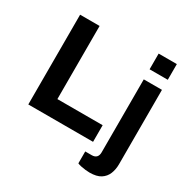

<svg xmlns="http://www.w3.org/2000/svg" viewBox="-198 -903 1251 1271"><g transform="rotate(30 427.5 -267.5)"><path d="M76 0V-686H225V-127H571V0ZM655 -603V-723H794V-603ZM652 188Q638 188 620.5 186Q603 184 586 180.5Q569 177 558 172V81H608Q631 81 643 68.5Q655 56 655 32V-526H794V43Q794 83 780.5 116Q767 149 736.5 168.5Q706 188 652 188Z"/></g></svg>

Font: Archivo SemiBold
Style: Bold
Weight: 700
Version: Version 2.001